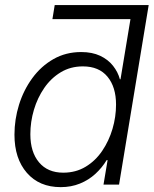

<svg xmlns="http://www.w3.org/2000/svg" viewBox="-20 -748 623 778"><path d="M540 -670.4H192.4L201.7 -727.5H582.5ZM226.1 10.3Q139.2 10.3 88.9 -47.6Q38.6 -105.5 38.6 -202.1Q38.6 -264.2 57.1 -323.7Q75.7 -383.3 111.1 -431.6Q146.5 -480 196.5 -508.5Q246.6 -537.1 309.1 -537.1Q353.5 -537.1 385.7 -522Q418 -506.8 438 -481.4Q458 -456.1 465.8 -426.8H468.3L518.1 -727.5H582.5L462.4 0H399.4L416 -99.1H412.1Q393.6 -68.4 366.5 -43.5Q339.4 -18.6 304 -4.2Q268.6 10.3 226.1 10.3ZM236.3 -48.3Q287.1 -48.3 326.9 -72.3Q366.7 -96.2 394 -136.5Q421.4 -176.8 435.8 -225.6Q450.2 -274.4 450.2 -324.2Q450.2 -395.5 415.5 -437.3Q380.9 -479 315.9 -479Q265.6 -479 226.1 -455.1Q186.5 -431.2 159.2 -391.4Q131.8 -351.6 117.4 -303Q103 -254.4 103 -204.1Q103 -131.8 138.2 -90.1Q173.3 -48.3 236.3 -48.3Z"/></svg>

Font: Inter 24pt Light
Style: Italic
Weight: 300
Italic angle: -9.3988°
Designer: Rasmus Andersson
Foundry: rsms
Version: Version 4.001;git-66647c0bb